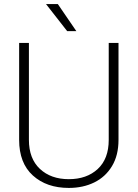

<svg xmlns="http://www.w3.org/2000/svg" viewBox="-20 -913 676 943"><path d="M206 -893H264L355 -760H310ZM318 10Q209 10 141.5 -51Q74 -112 74 -226V-702H122V-226Q122 -134 176 -83.5Q230 -33 318 -33Q406 -33 460 -83Q514 -133 514 -226V-702H562V-226Q562 -150 530 -97Q498 -44 443 -17Q388 10 318 10Z"/></svg>

Font: Freesentation 2 ExtraLight
Style: Regular
Weight: 260
Designer: glyphs from Roboto by Christian Robertson / Hangul glyphs from Noto Sans CJK(Source Han Sans) by Jang Soo-young and Kang
Foundry: PT&
Version: Version 2.001